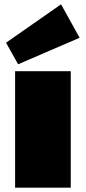

<svg xmlns="http://www.w3.org/2000/svg" viewBox="-20 -870 398 890"><path d="M308 -540V0H50V-540ZM349 -695 64 -572 8 -672 263 -850Z"/></svg>

Font: Pathway Extreme 28pt Black
Style: Regular
Weight: 900
Designer: Eduardo Rodriguez Tunni
Foundry: Eduardo Rodriguez Tunni
Version: Version 1.001;gftools[0.9.26]